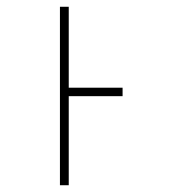

<svg xmlns="http://www.w3.org/2000/svg" viewBox="-20 -547 540 567"><path d="M157 0V-527H183V-288H342V-263H183V0Z"/></svg>

Font: Noto Sans Mono ExtraCondensed Thin
Style: Regular
Weight: 100
Width: 2
Designer: Monotype Design Team
Foundry: Monotype Imaging Inc.
Version: Version 2.014; ttfautohint (v1.8.4.7-5d5b)